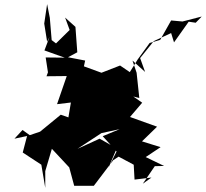

<svg xmlns="http://www.w3.org/2000/svg" viewBox="-20 -805 996 929"><path d="M515 -104 462 -134 355 -85 471 -161 559 -180 477 -146 544 -72 504 8 563 -129ZM774 -2 685 -45 757 -93 667 -121 740 -192 609 -239 668 -308 625 -338 654 -331 641 -453 621 -512 682 -457 658 -524 724 -606 808 -645 822 -600 893 -700 927 -695 956 -725 863 -701 808 -706 755 -612 704 -597 646 -517 608 -456 561 -488 471 -453 386 -484 392 -512 309 -528 354 -552 345 -675 295 -720 317 -660 251 -595 230 -611 221 -719 208 -785 194 -691 208 -603 220 -627 195 -561 293 -526 201 -527 212 -455 205 -436 303 -437 256 -301 323 -309 311 -237 274 -250 174 -168 124 -151 89 -176 50 -134 111 -147 90 -67 180 -8 199 104V23L231 -85L315 5L339 94H434L528 -30L554 -47L627 -8L631 64L713 54L671 84L729 -1Z"/></svg>

Font: Hussar Lance
Style: ExBdObl
Weight: 700
Foundry: Cannot Into Space Fonts, PlusOne Fonts
Version: Version 2.270